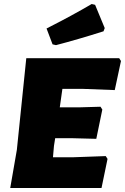

<svg xmlns="http://www.w3.org/2000/svg" viewBox="-20 -937 623 957"><path d="M437 -917 454 -913 502 -797 496 -781Q367 -740 259 -712L242 -716L212 -795Q342 -861 437 -917ZM507 -159 516 -145 486 0H31L64 -190L111 -647H574L583 -633L552 -488L394 -494H291L278 -402H376L481 -405L490 -391L460 -245L345 -248H255L249 -210L244 -153H340Z"/></svg>

Font: Alegreya Sans SC Black
Style: Italic
Weight: 900
Italic angle: -7°
Designer: Juan Pablo del Peral
Foundry: Huerta Tipografica
Version: Version 2.007